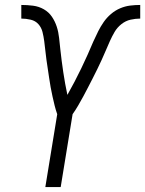

<svg xmlns="http://www.w3.org/2000/svg" viewBox="-20 -755 586 775"><path d="M163 0 211 -294Q205 -311 200.5 -329Q196 -347 192 -365.5Q188 -384 184.5 -402.5Q181 -421 178.5 -439.5Q176 -458 173 -476.5Q170 -495 167.5 -513.5Q165 -532 163 -551Q161 -570 158.5 -589Q156 -608 151.5 -626Q147 -644 135 -657.5Q123 -671 104 -675.5Q85 -680 66 -680V-735Q90 -735 113.5 -732Q137 -729 157 -717.5Q177 -706 189.5 -687.5Q202 -669 209 -647.5Q216 -626 218.5 -602.5Q221 -579 223.5 -556Q226 -533 229 -509.5Q232 -486 235.5 -463Q239 -440 243 -417.5Q247 -395 252 -372Q282 -425 308 -479Q334 -533 357 -588L358 -590Q367 -610 376.5 -629Q386 -648 398.5 -666Q411 -684 428 -698.5Q445 -713 465 -721.5Q485 -730 505.5 -732.5Q526 -735 546 -735V-680Q527 -680 507 -675.5Q487 -671 470 -657.5Q453 -644 442.5 -626Q432 -608 423.5 -589Q415 -570 407 -551Q399 -532 390.5 -513.5Q382 -495 373 -476.5Q364 -458 354.5 -439.5Q345 -421 335.5 -402.5Q326 -384 316 -365.5Q306 -347 295.5 -329Q285 -311 273 -294L225 0Z"/></svg>

Font: Iosevka Curly Light
Style: Italic
Weight: 300
Italic angle: -9°
Monospace: yes
Designer: Belleve Invis
Foundry: Belleve Invis
Version: Version 22.1.2; ttfautohint (v1.8.4)